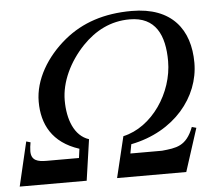

<svg xmlns="http://www.w3.org/2000/svg" viewBox="-55 -720 866 774"><g transform="rotate(-5 378.0 -333.0)"><path d="M242 -94H111C76 -94 49 -100 49 -138C49 -148 51 -164 53 -174L36 -179L-6 0H265L289 -166C230 -185 205 -254 205 -330C205 -404 242 -483 302 -546C354 -600 417 -633 494 -633C599 -633 634 -557 634 -452C634 -324 546 -192 428 -166L388 0H668L724 -174L706 -179C677 -103 636 -100 578 -94H450L457 -131C634 -166 739 -298 739 -436C739 -570 668 -666 505 -666C393 -666 304 -636 232 -577C153 -512 100 -423 100 -334C100 -243 139 -166 247 -131Z"/></g></svg>

Font: STIXGeneral
Style: Italic
Weight: 400
Italic angle: -16.33°
Designer: MicroPress Inc., with final additions and corrections provided by Coen Hoffman, Elsevier (retired)
Version: Version 1.1.0